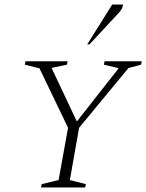

<svg xmlns="http://www.w3.org/2000/svg" viewBox="-20 -832 649 852"><path d="M162 0 165 -15 240 -33 282 -265 155 -529 90 -545 93 -560H280L277 -545L210 -531V-528L321 -293L505 -527V-530L441 -545L444 -560H609L606 -545L550 -530L331 -265L290 -33L361 -15L358 0ZM367 -635 478 -812H526Q524 -797 516 -786Q508 -775 495 -762L377 -635Z"/></svg>

Font: Spectral SC ExtraLight
Style: Italic
Weight: 275
Italic angle: -10°
Designer: Jean-Baptiste Levee
Foundry: Production Type
Version: Version 2.001